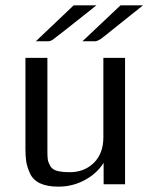

<svg xmlns="http://www.w3.org/2000/svg" viewBox="-20 -688 566 717"><path d="M288 -534 430 -668H514Q470 -633 415 -589Q367 -550 357 -543Q347 -536 337 -534ZM114 -534 255 -668H340Q183 -543 176 -539Q170 -535 162 -534ZM75 -133V-472H157V-124Q157 -102 158.5 -92Q160 -82 167.5 -68.5Q175 -55 193 -50Q211 -45 241 -45Q295 -45 330.5 -80Q366 -115 366 -175V-472H447V0H367V-80Q342 -40 296.5 -15.5Q251 9 198 9Q156 9 129.5 -3.5Q103 -16 92 -40.5Q81 -65 78 -84.5Q75 -104 75 -133Z"/></svg>

Font: Coval
Style: Light
Weight: 300
Foundry: Context Ltd
Version: Version 001.000